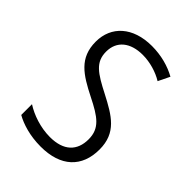

<svg xmlns="http://www.w3.org/2000/svg" viewBox="-170 -620 707 707"><g transform="rotate(45 184.0 -266.0)"><path d="M332 -136C332 -223 276 -255 201 -294C129 -331 94 -353 94 -408C94 -463 134 -495 198 -495C236 -495 276 -483 305 -465L327 -510C291 -530 247 -542 199 -542C100 -542 41 -487 41 -407C41 -322 95 -289 172 -250C242 -215 277 -191 277 -134C277 -75 242 -39 170 -39C121 -39 72 -56 38 -78V-22C68 -5 114 10 171 10C275 10 332 -44 332 -136Z"/></g></svg>

Font: Noto Sans Malayalam Condensed Light
Style: Regular
Weight: 300
Width: 3
Designer: Jelle Bosma - Monotype Design Team
Foundry: Monotype Imaging Inc.
Version: Version 2.104